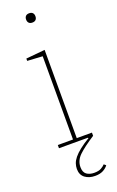

<svg xmlns="http://www.w3.org/2000/svg" viewBox="-175 -764 617 1010"><g transform="rotate(-20 133.0 -259.5)"><path d="M171 202Q137 202 114.5 185Q92 168 92 135Q92 120 97 105Q102 90 115 74Q128 58 150 40.5Q172 23 205 3L203 0H41V-18H126V-484L41 -489V-502L147 -512V-18H232V0Q173 38 143 66.5Q113 95 113 132Q113 161 129.5 173Q146 185 172 185Q197 185 211 177Q225 169 233 160L244 169Q234 183 216 192.5Q198 202 171 202ZM136 -669Q123 -669 116.5 -676Q110 -683 110 -694V-696Q110 -707 116.5 -714Q123 -721 136 -721Q149 -721 155.5 -714Q162 -707 162 -696V-694Q162 -683 155.5 -676Q149 -669 136 -669Z"/></g></svg>

Font: IBM Plex Serif Thin
Style: Regular
Weight: 100
Designer: Mike Abbink, Paul van der Laan, Pieter van Rosmalen
Foundry: Bold Monday
Version: Version 3.001